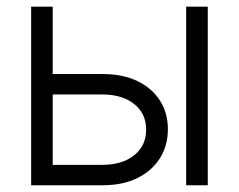

<svg xmlns="http://www.w3.org/2000/svg" viewBox="-20 -549 708 569"><path d="M125 -329.6H284.2Q343.8 -329.6 387 -308.8Q430.2 -288.1 453.9 -251.2Q477.5 -214.4 477.5 -166Q477.5 -117.7 453.9 -80.1Q430.2 -42.5 387 -21.2Q343.8 0 284.2 0H72.3V-529.3H136.2V-60.5H283.2Q342.3 -60.5 377.7 -88.9Q413.1 -117.2 413.1 -165Q413.1 -212.4 377.7 -240.7Q342.3 -269 283.2 -269H125ZM531.7 0V-529.3H595.7V0Z"/></svg>

Font: Inter 24pt Light
Style: Regular
Weight: 300
Designer: Rasmus Andersson
Foundry: rsms
Version: Version 4.001;git-66647c0bb